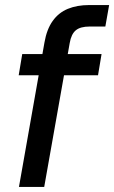

<svg xmlns="http://www.w3.org/2000/svg" viewBox="-20 -740 452 760"><path d="M55 0 156 -572Q165 -624 188.5 -657Q212 -690 248.5 -705Q285 -720 333 -720H412L397 -635H335Q298 -635 280 -620Q262 -605 256 -570L155 0ZM54 -442 68 -526H382L368 -442Z"/></svg>

Font: DM Sans 9pt Medium
Style: Italic
Weight: 500
Italic angle: -10°
Version: Version 4.004;gftools[0.9.30]